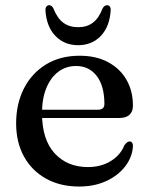

<svg xmlns="http://www.w3.org/2000/svg" viewBox="-20 -688 558 720"><path d="M478.5 -291.5Q478.5 -269 465.2 -257.2Q452 -245.5 427 -245.5H107.5V-276.5H347Q371.5 -276.5 371.5 -298Q371.5 -365.5 342.8 -403Q314 -440.5 265.5 -440.5Q227.5 -440.5 198.8 -419Q170 -397.5 153.8 -357.8Q137.5 -318 137.5 -264Q137.5 -164.5 185 -113Q232.5 -61.5 309.5 -61.5Q359 -61.5 395.5 -84Q432 -106.5 446.5 -143.5Q453 -151.5 457 -154.5Q461 -157.5 466 -157.5Q473 -157.5 476 -152Q479 -146.5 478.5 -138.5Q475.5 -97.5 448.8 -63.2Q422 -29 377.8 -8.8Q333.5 11.5 276.5 11.5Q206.5 11.5 153.2 -17.8Q100 -47 70.2 -100.5Q40.5 -154 40.5 -225.5Q40.5 -298.5 69.5 -355.8Q98.5 -413 152 -446Q205.5 -479 279 -479Q340.5 -479 385.2 -455Q430 -431 454.2 -389Q478.5 -347 478.5 -291.5ZM273 -586Q306 -586 328.2 -602.8Q350.5 -619.5 364.5 -656Q371.5 -668.5 381 -668.5Q388 -668.5 392 -663.2Q396 -658 395 -648.5Q391 -587.5 357.8 -553Q324.5 -518.5 273 -518.5Q221.5 -518.5 188 -553Q154.5 -587.5 150.5 -648.5Q150 -658 154 -663.2Q158 -668.5 164.5 -668.5Q174 -668.5 180.5 -656Q195 -619 217.8 -602.5Q240.5 -586 273 -586Z"/></svg>

Font: Fraunces 18pt
Style: Regular
Weight: 400
Version: Version 1.000;[b76b70a41]